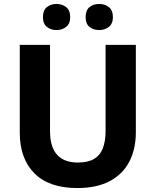

<svg xmlns="http://www.w3.org/2000/svg" viewBox="-20 -941 787 971"><path d="M667 -272Q667 -188 634.5 -124.5Q602 -61 536 -25.5Q470 10 371 10Q228 10 154 -64.5Q80 -139 80 -270V-714H233V-278Q233 -198 268.5 -158.5Q304 -119 374 -119Q424 -119 455 -137Q486 -155 500 -191Q514 -227 514 -279V-714H667ZM197 -854Q197 -889 217 -905Q237 -921 266 -921Q294 -921 314.5 -905Q335 -889 335 -854Q335 -821 314.5 -805Q294 -789 266 -789Q237 -789 217 -805Q197 -821 197 -854ZM413 -854Q413 -889 432.5 -905Q452 -921 482 -921Q510 -921 530.5 -905Q551 -889 551 -854Q551 -821 530.5 -805Q510 -789 482 -789Q452 -789 432.5 -805Q413 -821 413 -854Z"/></svg>

Font: Noto Sans Lao Looped
Style: Bold
Weight: 700
Designer: Mark Frömberg, Ben Mitchell
Foundry: The Fontpad Ltd
Version: Version 1.001